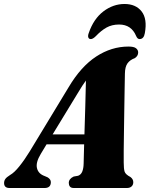

<svg xmlns="http://www.w3.org/2000/svg" viewBox="-66 -943 750 963"><path d="M138.5 -171Q112.5 -128 119.5 -99.5Q126.5 -71 158 -60L173 -53.5Q189 -43.5 189 -29.5Q189 0 157.5 0H-18Q-45.5 0 -45.5 -25Q-45.5 -36 -39.5 -45Q-33.5 -54 -15 -65.5Q5.5 -77 31.2 -109Q57 -141 83 -183.5L278.5 -506Q340 -609.5 416.5 -659.5Q493 -709.5 578.5 -709.5Q605.5 -709.5 616.2 -701Q627 -692.5 627 -680Q627 -662.5 610.5 -651.5Q586.5 -643 573.8 -625.8Q561 -608.5 560.5 -574Q560 -551 559.2 -504.2Q558.5 -457.5 557.5 -400Q556.5 -342.5 555.8 -286.2Q555 -230 554.5 -187Q554 -144 554.5 -128Q554.5 -96.5 559 -82.2Q563.5 -68 588.5 -55Q602.5 -44.5 602.5 -29Q602.5 -16 594 -8Q585.5 0 570 0H305Q290 0 284.5 -7.5Q279 -15 279 -25.5Q279 -46 303.5 -57.5L326 -61.5Q340.5 -67 346.8 -83Q353 -99 353.5 -122Q354 -137.5 354.5 -162.5Q355 -187.5 356 -219H167.5ZM323.5 -475 198 -269H357.5Q359.5 -337 361.8 -411.2Q364 -485.5 365 -539Q357 -528.5 346.8 -512.8Q336.5 -497 323.5 -475ZM531.5 -820Q495.5 -820 468.5 -805Q441.5 -790 415 -762Q400 -747 389.5 -747Q380 -747 377 -755.2Q374 -763.5 379 -777Q403.5 -848.5 452.5 -885.8Q501.5 -923 558.5 -923Q615 -923 644.2 -885.8Q673.5 -848.5 660.5 -777Q655.5 -747 634 -747Q623.5 -747 617 -762Q593 -820 531.5 -820Z"/></svg>

Font: Fraunces 144pt Soft Black
Style: Italic
Weight: 900
Italic angle: -16°
Version: Version 1.000;[b76b70a41]